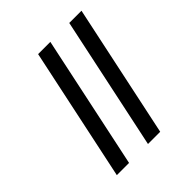

<svg xmlns="http://www.w3.org/2000/svg" viewBox="-206 -897 1033 1033"><g transform="rotate(-45 310.5 -380.0)"><path d="M326 0 487 -760H580L419 0ZM89 0 250 -760H343L182 0Z"/></g></svg>

Font: Noto Serif
Style: Bold Italic
Weight: 700
Italic angle: -12°
Designer: Monotype Design Team
Foundry: Monotype Imaging Inc.
Version: Version 2.013